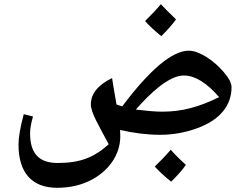

<svg xmlns="http://www.w3.org/2000/svg" viewBox="-20 -776 1171 913"><path d="M747 -604C777 -634 801 -661 817 -684C783 -716 760 -740 745 -756C725 -732 700 -706 670 -676C688 -655 714 -631 747 -604ZM251 117C306 117 357 107 403 85C495 42 552 -39 552 -128C552 -138 551 -148 551 -158C617 -143 680 -135 741 -135C801 -135 858 -145 914 -165C1025 -204 1081 -274 1081 -361C1081 -380 1069 -404 1045 -432C997 -489 927 -535 878 -535C800 -535 694 -447 561 -270L534 -279C521 -352 513 -403 513 -405C444 -371 412 -329 412 -279C412 -241 450 -178 497 -90C426 -26 359 -1 254 -1C165 -1 123 -47 123 -142C123 -165 128 -192 137 -222L93 -233C76 -170 68 -122 68 -88C68 45 132 117 251 117ZM751 -245C717 -245 675 -249 626 -255C693 -332 783 -417 854 -417C906 -417 963 -383 1022 -314C925 -267 847 -245 751 -245ZM794 88C825 57 849 30 864 8C833 -20 809 -44 792 -64C768 -36 743 -10 716 16C733 35 758 59 794 88Z"/></svg>

Font: Noto Naskh Arabic UI
Style: Bold
Weight: 700
Designer: Monotype Design Team, David Williams, Mohamad Dakak and Nizar Qandah
Foundry: Monotype Imaging Inc.
Version: Version 2.016